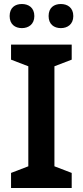

<svg xmlns="http://www.w3.org/2000/svg" viewBox="-20 -936 412 956"><path d="M28 -856C28 -815 55 -796 89 -796C122 -796 151 -815 151 -856C151 -898 122 -916 89 -916C55 -916 28 -898 28 -856ZM222 -856C222 -815 249 -796 283 -796C316 -796 345 -815 345 -856C345 -898 316 -916 283 -916C249 -916 222 -898 222 -856ZM337 0V-75L251 -108V-606L337 -639V-714H35V-639L121 -606V-108L35 -75V0Z"/></svg>

Font: Noto Kufi Arabic SemiBold
Style: Regular
Weight: 600
Designer: Monotype Design Team, David Williams, Khaled Hosny
Foundry: Google LLC
Version: Version 2.109